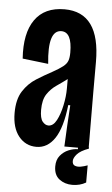

<svg xmlns="http://www.w3.org/2000/svg" viewBox="-51 -574 442 757"><g transform="rotate(5 170.0 -195.5)"><path d="M110 11Q67 11 40 -22.5Q13 -56 13 -115Q13 -169 34 -201.5Q55 -234 86 -253.5Q117 -273 147 -289Q174 -304 188 -315Q202 -326 206.5 -338.5Q211 -351 211 -371Q211 -452 169 -452Q114 -452 128 -319L26 -331Q19 -431 57 -485Q95 -539 174 -539Q315 -539 315 -343V-222Q315 -166 315.5 -110.5Q316 -55 316 0H220Q222 -41 224 -82Q226 -123 229 -164H221Q211 -74 182.5 -31.5Q154 11 110 11ZM150 -77Q169 -77 182 -101.5Q195 -126 202.5 -161.5Q210 -197 210 -228V-266Q190 -251 168 -236Q146 -221 131 -198.5Q116 -176 116 -136Q116 -103 126.5 -90Q137 -77 150 -77ZM318 134Q294 148 264 148Q234 148 212.5 131.5Q191 115 191 81Q191 55 204.5 38.5Q218 22 237 14Q256 6 274 6V-5H317V0Q284 12 271 27Q258 42 258 54Q258 68 268 72Q278 76 291.5 73.5Q305 71 318 66Z"/></g></svg>

Font: Bricolage Grotesque 96pt Condensed Medium
Style: Regular
Weight: 500
Width: 3
Designer: Mathieu Triay
Foundry: Atelier Triay
Version: Version 1.001; ttfautohint (v1.8.4.7-5d5b);gftools[0.9.33.de